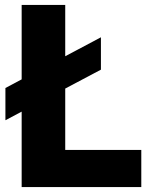

<svg xmlns="http://www.w3.org/2000/svg" viewBox="-20 -760 597 780"><path d="M68 0V-740H245V-151H554V0ZM2 -271.5V-402.5L390 -608.5V-477Z"/></svg>

Font: Encode Sans Semi Condensed ExtraBold
Style: Regular
Weight: 800
Width: 4
Designer: Multiple Designers
Foundry: Impallari Type
Version: Version 3.000; ttfautohint (v1.8.3) -l 8 -r 50 -G 200 -x 14 